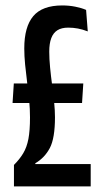

<svg xmlns="http://www.w3.org/2000/svg" viewBox="-20 -668 368 688"><path d="M25 -299 29.5 -369H278.5L274 -299ZM106.5 -80H305V0H30V-77Q50.5 -97.5 63.2 -118.8Q76 -140 81.8 -170.2Q87.5 -200.5 87.5 -247.5Q87.5 -277 84.5 -309Q81.5 -341 77.2 -373.2Q73 -405.5 70 -436.5Q67 -467.5 67 -494.5Q67 -572 99.2 -610.2Q131.5 -648.5 203 -648.5Q227.5 -648.5 250 -644Q272.5 -639.5 288.5 -632.5L294.5 -555.5Q276.5 -562.5 259.2 -565.8Q242 -569 224.5 -569Q201 -569 186 -559.8Q171 -550.5 163.8 -531.5Q156.5 -512.5 156.5 -483Q156.5 -457 159.5 -426Q162.5 -395 166.8 -363.2Q171 -331.5 174 -301.8Q177 -272 177 -248Q177 -172.5 158.5 -137.5Q140 -102.5 106.5 -83Z"/></svg>

Font: Anek Tamil Condensed Medium
Style: Regular
Weight: 500
Width: 3
Designer: Aadarsh Rajan (Tamil), Yesha Goshar (Latin)
Foundry: Ek Type
Version: Version 1.003